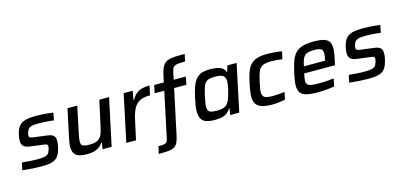

<svg xmlns="http://www.w3.org/2000/svg" viewBox="-77 -1276 4215 2010"><g transform="rotate(-15 2030.5 -271.0)"><path d="M224 8Q192 8 154.5 6Q117 4 82 1Q47 -2 19 -5L36 -85Q61 -83 83 -81Q105 -79 126.5 -77.5Q148 -76 168.5 -75.5Q189 -75 211 -75Q259 -75 284.5 -81.5Q310 -88 322 -102.5Q334 -117 340 -141Q344 -151 346 -160Q348 -169 348 -176Q348 -195 335 -200Q322 -205 293 -208L159 -225Q110 -232 91 -253Q72 -274 72 -311Q72 -320 74 -337.5Q76 -355 80 -373Q91 -423 110.5 -452Q130 -481 158 -495Q186 -509 224 -513.5Q262 -518 310 -518Q341 -518 374 -516Q407 -514 438 -511Q469 -508 490 -504L474 -424Q446 -428 419.5 -430Q393 -432 367 -433.5Q341 -435 316 -435Q282 -435 256 -432.5Q230 -430 212 -419Q194 -408 185 -383Q181 -374 178 -363.5Q175 -353 175 -340Q175 -322 187 -316Q199 -310 229 -307L361 -290Q391 -287 411 -279Q431 -271 441.5 -254Q452 -237 452 -206Q452 -196 450 -178.5Q448 -161 443 -141Q432 -92 414.5 -62Q397 -32 370.5 -17Q344 -2 308 3Q272 8 224 8Z M722 8Q661 8 627.5 -5Q594 -18 580 -45Q566 -72 566 -112Q566 -131 570 -156Q574 -181 580 -209L644 -510H750L690 -226Q685 -199 681 -177Q677 -155 677 -141Q677 -115 686 -102.5Q695 -90 716.5 -86Q738 -82 772 -82Q817 -82 845 -93.5Q873 -105 889.5 -126.5Q906 -148 915 -179Q924 -210 932 -249L989 -510H1095L986 0H888L899 -70H892Q877 -46 854 -28.5Q831 -11 799 -1.5Q767 8 722 8Z M1145 0 1253 -510H1351L1334 -413H1340Q1363 -456 1391 -478.5Q1419 -501 1455 -509.5Q1491 -518 1536 -518L1514 -417Q1460 -417 1422.5 -404Q1385 -391 1361.5 -365Q1338 -339 1322.5 -300Q1307 -261 1296 -210L1250 0Z M1443 200 1461 121Q1506 121 1526 116Q1546 111 1554 99Q1562 87 1566 67L1670 -425H1566L1584 -510H1688L1702 -576Q1712 -624 1725 -655Q1738 -686 1757 -704Q1776 -722 1804.5 -730Q1833 -738 1875 -740Q1917 -742 1976 -742L1960 -664Q1905 -664 1875 -659.5Q1845 -655 1832 -640Q1819 -625 1813 -594L1795 -510H1927L1910 -425H1777L1677 45Q1668 90 1657 119Q1646 148 1630 164.5Q1614 181 1589.5 188Q1565 195 1529.5 197.5Q1494 200 1443 200Z M2107 8Q2049 8 2012.5 -4Q1976 -16 1959 -46.5Q1942 -77 1942 -130Q1942 -155 1946.5 -187.5Q1951 -220 1960 -260Q1976 -337 1994.5 -386.5Q2013 -436 2038.5 -465Q2064 -494 2100 -506Q2136 -518 2187 -518Q2229 -518 2262.5 -512Q2296 -506 2319 -490.5Q2342 -475 2351 -447H2358L2378 -510H2477L2369 0H2271L2282 -70H2276Q2256 -37 2229 -19.5Q2202 -2 2171 3Q2140 8 2107 8ZM2155 -80Q2189 -80 2212 -86.5Q2235 -93 2251 -105Q2267 -117 2277 -137Q2285 -150 2292.5 -171Q2300 -192 2307 -216Q2314 -240 2320 -265Q2326 -290 2329 -312.5Q2332 -335 2332 -350Q2332 -393 2308.5 -411Q2285 -429 2226 -429Q2186 -429 2160 -423.5Q2134 -418 2117.5 -400.5Q2101 -383 2089.5 -348Q2078 -313 2065 -255Q2058 -219 2053.5 -192.5Q2049 -166 2049 -147Q2049 -118 2059.5 -104Q2070 -90 2093.5 -85Q2117 -80 2155 -80Z M2728 8Q2653 8 2610.5 -7Q2568 -22 2550.5 -52.5Q2533 -83 2533 -128Q2533 -146 2538 -184Q2543 -222 2553 -267Q2566 -332 2582.5 -379.5Q2599 -427 2625.5 -457.5Q2652 -488 2695.5 -503Q2739 -518 2806 -518Q2849 -518 2892.5 -514Q2936 -510 2968 -504L2950 -423Q2927 -427 2894 -430Q2861 -433 2832 -433Q2788 -433 2759 -425.5Q2730 -418 2712 -399Q2694 -380 2682.5 -345Q2671 -310 2659 -255Q2651 -220 2646.5 -194Q2642 -168 2642 -149Q2642 -119 2653.5 -103.5Q2665 -88 2690.5 -82.5Q2716 -77 2758 -77Q2786 -77 2821 -80Q2856 -83 2883 -87L2866 -7Q2838 -1 2800.5 3.5Q2763 8 2728 8Z M3217 8Q3140 8 3095 -4.5Q3050 -17 3031.5 -44.5Q3013 -72 3013 -117Q3013 -144 3018.5 -178.5Q3024 -213 3033 -254Q3048 -323 3065.5 -373Q3083 -423 3112 -455.5Q3141 -488 3190 -503Q3239 -518 3316 -518Q3385 -518 3424 -505.5Q3463 -493 3479 -467Q3495 -441 3495 -401Q3495 -383 3492.5 -360Q3490 -337 3485 -310.5Q3480 -284 3473 -254L3465 -220H3132Q3127 -195 3123.5 -175.5Q3120 -156 3120 -141Q3120 -116 3132.5 -103Q3145 -90 3174.5 -85Q3204 -80 3257 -80Q3280 -80 3308 -81Q3336 -82 3364.5 -85Q3393 -88 3417 -90L3399 -7Q3377 -3 3346 0.5Q3315 4 3281.5 6Q3248 8 3217 8ZM3148 -293H3378L3380 -304Q3385 -326 3387 -342Q3389 -358 3389 -371Q3389 -396 3379.5 -408.5Q3370 -421 3350 -425.5Q3330 -430 3297 -430Q3257 -430 3232 -424.5Q3207 -419 3192 -404Q3177 -389 3167 -362.5Q3157 -336 3148 -293Z M3767 8Q3735 8 3697.5 6Q3660 4 3625 1Q3590 -2 3562 -5L3579 -85Q3604 -83 3626 -81Q3648 -79 3669.5 -77.5Q3691 -76 3711.5 -75.5Q3732 -75 3754 -75Q3802 -75 3827.5 -81.5Q3853 -88 3865 -102.5Q3877 -117 3883 -141Q3887 -151 3889 -160Q3891 -169 3891 -176Q3891 -195 3878 -200Q3865 -205 3836 -208L3702 -225Q3653 -232 3634 -253Q3615 -274 3615 -311Q3615 -320 3617 -337.5Q3619 -355 3623 -373Q3634 -423 3653.5 -452Q3673 -481 3701 -495Q3729 -509 3767 -513.5Q3805 -518 3853 -518Q3884 -518 3917 -516Q3950 -514 3981 -511Q4012 -508 4033 -504L4017 -424Q3989 -428 3962.5 -430Q3936 -432 3910 -433.5Q3884 -435 3859 -435Q3825 -435 3799 -432.5Q3773 -430 3755 -419Q3737 -408 3728 -383Q3724 -374 3721 -363.5Q3718 -353 3718 -340Q3718 -322 3730 -316Q3742 -310 3772 -307L3904 -290Q3934 -287 3954 -279Q3974 -271 3984.5 -254Q3995 -237 3995 -206Q3995 -196 3993 -178.5Q3991 -161 3986 -141Q3975 -92 3957.5 -62Q3940 -32 3913.5 -17Q3887 -2 3851 3Q3815 8 3767 8Z"/></g></svg>

Font: Saira Thin Medium
Style: Italic
Weight: 500
Italic angle: -12°
Version: Version 1.101